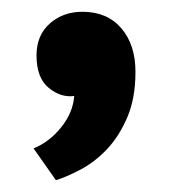

<svg xmlns="http://www.w3.org/2000/svg" viewBox="-20 -158 292 326"><path d="M42 -64Q42 -98 64.5 -118Q87 -138 120 -138Q162 -138 186 -110Q210 -82 210 -36Q210 9 196 41.5Q182 74 161.5 95.5Q141 117 117.5 129.5Q94 142 75 148L37 94Q64 83 84 58Q104 33 106 5Q83 8 62.5 -9Q42 -26 42 -64Z"/></svg>

Font: PT Sans
Style: Bold
Weight: 700
Version: Version 2.003W OFL; ttfautohint (v1.6)